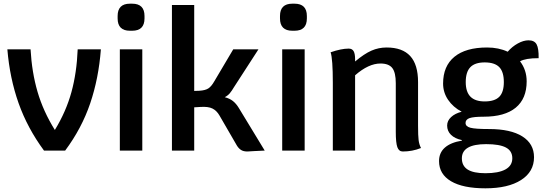

<svg xmlns="http://www.w3.org/2000/svg" viewBox="-20 -818 2953 1043"><path d="M528 -550Q516 -392 470 -256.5Q424 -121 334 0H219Q129 -122 81 -257.5Q33 -393 20 -550H146Q153 -425 184 -319Q215 -213 278 -112Q339 -212 368 -317.5Q397 -423 402 -550Z M631 -550H753V0H631ZM619 -718V-731Q619 -798 686 -798H698Q765 -798 765 -731V-718Q765 -651 698 -651H686Q619 -651 619 -718Z M1418 0Q1407 0 1356 3Q1330 5 1324 5Q1303 5 1290 -3Q1277 -11 1267 -27L1172 -191Q1157 -217 1134 -228.5Q1111 -240 1068 -237L1035 -235V0H914V-791H1035V-324L1063 -325Q1095 -327 1111.5 -337.5Q1128 -348 1144 -376L1247 -550H1384L1252 -346Q1239 -324 1228.5 -311.5Q1218 -299 1201 -290Q1228 -283 1245.5 -269Q1263 -255 1277 -232Z M1513 -550H1635V0H1513ZM1501 -718V-731Q1501 -798 1568 -798H1580Q1647 -798 1647 -731V-718Q1647 -651 1580 -651H1568Q1501 -651 1501 -718Z M2267 -14Q2220 5 2168 5Q2147 5 2138.5 -18.5Q2130 -42 2130 -102V-366Q2130 -424 2111 -448.5Q2092 -473 2047 -473Q1982 -473 1909 -409V0H1788V-368Q1788 -498 1776 -534Q1834 -554 1874 -554Q1893 -554 1901 -540Q1909 -526 1909 -496V-484Q1959 -526 1998 -543Q2037 -560 2080 -560Q2166 -560 2208.5 -513.5Q2251 -467 2251 -372V-135Q2251 -81 2254 -57Q2257 -33 2267 -14Z M2906 -502Q2835 -502 2805 -485Q2841 -438 2841 -376Q2841 -282 2781.5 -233Q2722 -184 2607 -184Q2553 -184 2531 -176.5Q2509 -169 2509 -150Q2509 -131 2535.5 -124Q2562 -117 2637 -117Q2754 -117 2817.5 -77Q2881 -37 2881 36Q2881 115 2810.5 160Q2740 205 2617 205Q2495 205 2430 166.5Q2365 128 2365 57Q2365 12 2396.5 -16Q2428 -44 2489 -54V-57Q2451 -65 2430 -85.5Q2409 -106 2409 -136Q2409 -162 2430.5 -182Q2452 -202 2488 -211Q2441 -236 2414 -276Q2387 -316 2387 -364Q2387 -459 2448.5 -509.5Q2510 -560 2626 -560Q2689 -560 2738 -537Q2762 -565 2793 -582Q2824 -599 2851 -599Q2883 -599 2895 -577Q2907 -555 2906 -502ZM2717 -372Q2717 -428 2692 -453.5Q2667 -479 2613 -479Q2560 -479 2535 -453Q2510 -427 2510 -372Q2510 -319 2535.5 -293Q2561 -267 2613 -267Q2667 -267 2692 -292Q2717 -317 2717 -372ZM2489 42Q2489 83 2520.5 103Q2552 123 2617 123Q2688 123 2725.5 102.5Q2763 82 2763 42Q2763 2 2728.5 -16.5Q2694 -35 2621 -35Q2489 -35 2489 42Z"/></svg>

Font: Krub SemiBold
Style: Regular
Weight: 600
Version: Version 1.000; ttfautohint (v1.6)